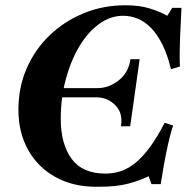

<svg xmlns="http://www.w3.org/2000/svg" viewBox="-20 -700 710 730"><path d="M476 -475H511L475 -220H440Q448 -271 418 -300.5Q388 -330 346 -330H163L168 -365H351Q394 -365 431.5 -394.5Q469 -424 476 -475ZM360 10H344Q257 10 190.5 -27Q124 -64 87 -130Q50 -196 50 -283Q50 -367 81 -439Q112 -511 168 -565Q224 -619 298 -649.5Q372 -680 457 -680Q510 -680 549 -668Q588 -656 616 -640L635 -670H670Q667 -615 664.5 -554.5Q662 -494 664 -447L630 -437Q617 -491 598 -529.5Q579 -568 555.5 -592.5Q532 -617 505 -628.5Q478 -640 448 -640Q400 -640 357 -609Q314 -578 281.5 -523.5Q249 -469 230 -398Q211 -327 211 -248Q211 -153 252 -96.5Q293 -40 381 -40Q413 -40 441.5 -50Q470 -60 497 -82.5Q524 -105 551 -142Q578 -179 606 -233L638 -223Q628 -192 619 -152Q610 -112 603 -72Q596 -32 591 0H556L545 -30Q513 -14 468.5 -2Q424 10 360 10Z"/></svg>

Font: Brygada 1918
Style: Bold Italic
Weight: 700
Italic angle: -8°
Designer: Mateusz Machalski | Borys Kosmynka | Przemek Hoffer
Foundry: NIEPODLEGLA 2018
Version: Version 3.006